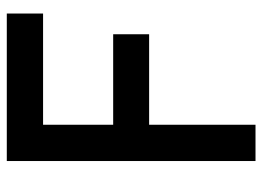

<svg xmlns="http://www.w3.org/2000/svg" viewBox="-126 -664 790 579"><g transform="rotate(-90 269.5 -375.0)"><path d="M517.7 -640.6V-750H72.9V0H182.3V-320.8H455.2V-429.2H182.3V-640.6Z"/></g></svg>

Font: Manrope Semibold
Style: Regular
Weight: 600
Width: 4
Designer: Michael Sharanda
Foundry: Michael Sharanda
Version: Version 2.000;PS 002.000;hotconv 1.0.88;makeotf.lib2.5.64775